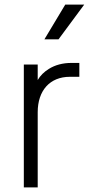

<svg xmlns="http://www.w3.org/2000/svg" viewBox="-20 -810 384 830"><path d="M233 -640 344 -790H262L172 -640ZM143 0V-325C143 -418 195 -478 282 -478H323V-538H289C251 -538 218 -529 191 -512C170 -499 154 -483 143 -464V-531H83V0Z"/></svg>

Font: Plus Jakarta Sans Light
Style: Regular
Weight: 300
Designer: Gumpita Rahayu
Foundry: Tokotype
Version: Version 2.071;gftools[0.9.30]